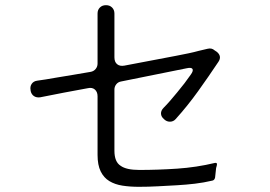

<svg xmlns="http://www.w3.org/2000/svg" viewBox="-20 -757 1040 740"><path d="M515 -37Q481 -37 452 -41.5Q423 -46 401.5 -59Q380 -72 368 -96.5Q356 -121 356 -160V-386Q356 -403 345.5 -412Q335 -421 318 -417Q272 -409 226.5 -400Q181 -391 135 -382Q121 -380 111 -386.5Q101 -393 98 -407V-409Q95 -423 102 -433.5Q109 -444 123 -446Q139 -448 157 -451Q175 -454 198 -458Q229 -463 261.5 -468.5Q294 -474 329 -480Q341 -482 348.5 -491Q356 -500 356 -512V-705Q356 -719 365 -728Q374 -737 388 -737H389Q403 -737 412 -728Q421 -719 421 -705V-536Q421 -518 431.5 -509.5Q442 -501 459 -504L659 -542Q685 -547 706.5 -551.5Q728 -556 746 -561L780 -569Q796 -573 807 -563L816 -557Q836 -540 822 -519Q784 -462 743.5 -405.5Q703 -349 657 -298Q648 -288 635 -288Q623 -288 614 -296L612 -298Q601 -307 600.5 -319Q600 -331 611 -342Q617 -348 623 -354.5Q629 -361 636 -369Q662 -399 691 -436L715 -469Q726 -484 722 -491Q718 -498 700 -494L447 -443Q435 -441 428 -432Q421 -423 421 -412V-176Q421 -133 445 -118Q467 -102 517 -102Q589 -102 663 -107Q737 -112 808 -129Q818 -131 816 -121L814 -113V-112L813 -111V-110L809 -73Q807 -63 799 -61Q765 -53 731 -49Q697 -45 662 -43Q625 -41 588.5 -39Q552 -37 515 -37Z"/></svg>

Font: Higure Gothic
Style: Regular
Weight: 400
Designer: Yoshimichi Ohira
Foundry: Positype
Version: Version 1.000